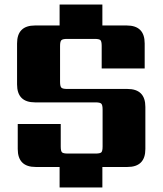

<svg xmlns="http://www.w3.org/2000/svg" viewBox="-20 -734 717 844"><path d="M275 -343H540Q619 -343 619 -264V-79Q619 0 540 0H430V90H242V0H137Q58 0 58 -79V-189H247V-90Q247 -70 252.5 -64.5Q258 -59 278 -59H400Q420 -59 425.5 -64.5Q431 -70 431 -90V-253Q431 -272 425.5 -278Q420 -284 400 -284H134Q55 -284 55 -363V-543Q55 -622 134 -622H242V-714H430V-622H537Q616 -622 616 -543V-433H427V-532Q427 -552 421.5 -557.5Q416 -563 396 -563H275Q256 -563 250 -557.5Q244 -552 244 -532V-374Q244 -354 250 -348.5Q256 -343 275 -343Z"/></svg>

Font: Sarpanch ExtraBold
Style: Regular
Weight: 800
Designer: Manushi Parikh (Devanagari and Latin), Jyotish Sonowal (Devanagari)
Foundry: Indian Type Foundry
Version: Version 2.004;PS 1.0;hotconv 1.0.78;makeotf.lib2.5.61930; tt